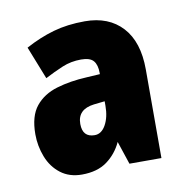

<svg xmlns="http://www.w3.org/2000/svg" viewBox="-52 -773 454 467"><g transform="rotate(-10 174.5 -539.0)"><path d="M186 -722Q245 -722 278.5 -685.5Q312 -649 312 -581V-362H233L214 -419Q201 -391 177 -373.5Q153 -356 115 -356Q84 -356 62.5 -372.5Q41 -389 30.5 -416Q20 -443 20 -472Q20 -517 39.5 -541Q59 -565 92.5 -575Q126 -585 167 -587L200 -589V-592Q200 -612 191.5 -622Q183 -632 161 -632Q136 -632 114.5 -623Q93 -614 70 -602L38 -683Q73 -702 108 -712Q143 -722 186 -722ZM173 -519Q132 -514 132 -478Q132 -445 162 -445Q179 -445 189.5 -464Q200 -483 200 -511V-522Z"/></g></svg>

Font: Noto Sans Tamil ExtraCondensed Black
Style: Regular
Weight: 900
Width: 2
Designer: Jelle Bosma - Monotype Design Team
Foundry: Monotype Imaging Inc.
Version: Version 2.004; ttfautohint (v1.8.4.7-5d5b)